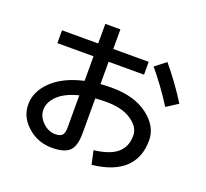

<svg xmlns="http://www.w3.org/2000/svg" viewBox="-142 -976 1283 1197"><g transform="rotate(20 500.0 -377.5)"><path d="M120 -675H360V-805H460V-675H695V-590H460V-442Q496 -445 535 -445Q684 -445 774.5 -377Q865 -309 865 -215Q865 -99 793 -32Q721 35 580 50L560 -40Q664 -52 713 -93.5Q762 -135 762 -210Q762 -266 700 -308Q638 -350 535 -350Q494 -350 460 -347V-115Q460 -31 426.5 2Q393 35 310 35Q217 35 148.5 -25.5Q80 -86 80 -170Q80 -256 153.5 -326.5Q227 -397 360 -427V-590H120ZM734 -658 805 -714Q893 -609 964 -495L888 -446Q816 -560 734 -658ZM360 -331Q272 -309 226 -265.5Q180 -222 180 -170Q180 -125 217.5 -88.5Q255 -52 300 -52Q334 -52 347 -66.5Q360 -81 360 -118Z"/></g></svg>

Font: M PLUS 1p Medium
Style: Regular
Weight: 500
Version: Version 1.062